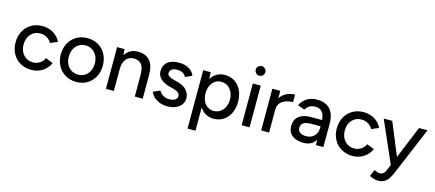

<svg xmlns="http://www.w3.org/2000/svg" viewBox="-61 -1366 5040 2223"><g transform="rotate(15 2458.5 -254.5)"><path d="M38 -250Q38 -326 70.5 -385.5Q103 -445 160.5 -478.5Q218 -512 292 -512Q365 -512 423.5 -477.5Q482 -443 511 -381L424 -345Q405 -381 369.5 -402Q334 -423 289 -423Q221 -423 177.5 -374.5Q134 -326 134 -250Q134 -174 178 -125.5Q222 -77 291 -77Q336 -77 372 -100Q408 -123 427 -164L515 -128Q485 -62 426.5 -25Q368 12 294 12Q220 12 161.5 -21.5Q103 -55 70.5 -114.5Q38 -174 38 -250Z M580 -250Q580 -326 612 -385.5Q644 -445 701.5 -478.5Q759 -512 832 -512Q905 -512 962.5 -478.5Q1020 -445 1052 -385.5Q1084 -326 1084 -250Q1084 -174 1052 -114.5Q1020 -55 963 -21.5Q906 12 834 12Q760 12 702.5 -21.5Q645 -55 612.5 -114.5Q580 -174 580 -250ZM834 -75Q879 -75 914 -97.5Q949 -120 968.5 -159.5Q988 -199 988 -250Q988 -301 968 -340.5Q948 -380 912.5 -402.5Q877 -425 832 -425Q787 -425 751.5 -402.5Q716 -380 696 -340.5Q676 -301 676 -250Q676 -173 720 -124Q764 -75 834 -75Z M1188 -500H1278L1282 -428Q1307 -469 1346.5 -490.5Q1386 -512 1437 -512Q1529 -512 1579.5 -455.5Q1630 -399 1629 -281V0H1534V-256Q1534 -350 1502 -386.5Q1470 -423 1411 -423Q1350 -423 1316.5 -380.5Q1283 -338 1283 -260V0H1188Z M1721 -108 1803 -144Q1819 -113 1851.5 -93Q1884 -73 1922 -73Q1966 -73 1993.5 -89Q2021 -105 2021 -134Q2021 -161 2001 -177Q1981 -193 1939 -204L1892 -216Q1822 -235 1783.5 -272.5Q1745 -310 1745 -359Q1745 -432 1792.5 -472Q1840 -512 1931 -512Q1998 -512 2048 -483Q2098 -454 2116 -405L2035 -369Q2024 -398 1995.5 -412.5Q1967 -427 1926 -427Q1886 -427 1863.5 -410Q1841 -393 1841 -362Q1841 -344 1860.5 -329Q1880 -314 1917 -305L1971 -291Q2041 -274 2078.5 -231Q2116 -188 2116 -136Q2116 -69 2063 -28.5Q2010 12 1928 12Q1851 12 1796.5 -21.5Q1742 -55 1721 -108Z M2220 -500H2310L2314 -419Q2341 -464 2383.5 -488Q2426 -512 2479 -512Q2546 -512 2597 -479.5Q2648 -447 2676.5 -387.5Q2705 -328 2705 -250Q2705 -173 2676.5 -113.5Q2648 -54 2597 -21Q2546 12 2479 12Q2426 12 2384 -12Q2342 -36 2315 -80V200H2220ZM2456 -75Q2522 -75 2564.5 -124Q2607 -173 2608 -250Q2607 -327 2565 -376Q2523 -425 2457 -425Q2395 -425 2355 -376Q2315 -327 2315 -250Q2315 -199 2333 -159.5Q2351 -120 2383 -97.5Q2415 -75 2456 -75Z M2815 -500H2910V0H2815ZM2806 -664Q2806 -687 2823 -704Q2840 -721 2864 -721Q2887 -721 2904 -704Q2921 -687 2921 -664Q2921 -640 2904 -623Q2887 -606 2864 -606Q2840 -606 2823 -623Q2806 -640 2806 -664Z M3049 -500H3144V-410Q3173 -456 3220 -479Q3267 -502 3321 -502V-412Q3246 -412 3195 -377.5Q3144 -343 3144 -272V0H3049Z M3702 -64Q3659 12 3559 12Q3470 12 3420.5 -28Q3371 -68 3371 -141Q3371 -217 3422 -258Q3473 -299 3566 -299H3699Q3694 -363 3666 -395.5Q3638 -428 3584 -428Q3507 -428 3469 -362L3385 -394Q3413 -448 3462 -480Q3511 -512 3584 -512Q3690 -512 3743 -450.5Q3796 -389 3795 -272L3794 0H3706ZM3567 -70Q3628 -70 3664.5 -108.5Q3701 -147 3701 -209V-224H3592Q3526 -224 3496.5 -203.5Q3467 -183 3467 -143Q3467 -109 3493.5 -89.5Q3520 -70 3567 -70Z M3888 -250Q3888 -326 3920.5 -385.5Q3953 -445 4010.5 -478.5Q4068 -512 4142 -512Q4215 -512 4273.5 -477.5Q4332 -443 4361 -381L4274 -345Q4255 -381 4219.5 -402Q4184 -423 4139 -423Q4071 -423 4027.5 -374.5Q3984 -326 3984 -250Q3984 -174 4028 -125.5Q4072 -77 4141 -77Q4186 -77 4222 -100Q4258 -123 4277 -164L4365 -128Q4335 -62 4276.5 -25Q4218 12 4144 12Q4070 12 4011.5 -21.5Q3953 -55 3920.5 -114.5Q3888 -174 3888 -250Z M4401 183 4436 104Q4481 124 4500 124Q4550 124 4571 72L4602 -2L4384 -500H4486L4647 -111L4807 -500H4909L4673 62Q4651 114 4630.5 145.5Q4610 177 4579.5 194.5Q4549 212 4503 212Q4462 212 4401 183Z"/></g></svg>

Font: Oak Sans Medium
Style: Regular
Weight: 500
Designer: Erik Kennedy, Walven
Foundry: Erik Kennedy, Walven
Version: Version 1.000